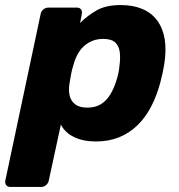

<svg xmlns="http://www.w3.org/2000/svg" viewBox="-60 -550 710 760"><path d="M-19 190Q-30 190 -35.5 182.5Q-41 175 -39 165L101 -495Q103 -506 112 -513Q121 -520 132 -520H244Q255 -520 260.5 -513Q266 -506 264 -495L257 -459Q287 -489 323.5 -509.5Q360 -530 418 -530Q467 -530 503.5 -514.5Q540 -499 562.5 -468.5Q585 -438 592 -394.5Q599 -351 590 -295Q587 -276 583.5 -260.5Q580 -245 575 -225Q561 -172 538.5 -128.5Q516 -85 484 -54Q452 -23 411 -6.5Q370 10 320 10Q269 10 233 -7.5Q197 -25 181 -57L133 165Q131 175 122.5 182.5Q114 190 103 190ZM285 -124Q318 -124 340 -138Q362 -152 376.5 -176Q391 -200 400 -229Q405 -244 408.5 -260Q412 -276 413 -291Q417 -320 414 -344Q411 -368 396 -382Q381 -396 348 -396Q316 -396 291.5 -381.5Q267 -367 252.5 -344Q238 -321 231 -294Q225 -275 221.5 -257Q218 -239 215 -219Q211 -194 215.5 -172.5Q220 -151 237 -137.5Q254 -124 285 -124Z"/></svg>

Font: Rubik Light
Style: Bold Italic
Weight: 700
Italic angle: -12°
Version: Version 2.104